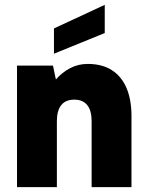

<svg xmlns="http://www.w3.org/2000/svg" viewBox="-20 -770 605 790"><path d="M411 -750V-634L202 -549V-653ZM50 -500H198L210 -443Q234 -471 267.5 -489Q301 -507 341 -507Q400 -507 440 -481.5Q480 -456 500.5 -408Q521 -360 521 -292V0H357V-272Q357 -315 339 -337.5Q321 -360 286 -360Q250 -360 232 -337.5Q214 -315 214 -271V0H50Z"/></svg>

Font: Albert Sans Black
Style: Regular
Weight: 900
Designer: Andreas Rasmussen
Foundry: a.Foundry
Version: Version 1.025